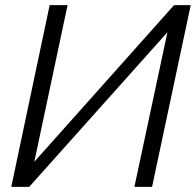

<svg xmlns="http://www.w3.org/2000/svg" viewBox="-20 -730 765 750"><path d="M24 0 174 -710H244L114 -98L660 -710H725L574 0H505L634 -604L94 0Z"/></svg>

Font: Raleway-v4020
Style: Italic
Weight: 400
Italic angle: -12°
Designer: Matt McInerney, Pablo Impallari, Rodrigo Fuenzalida
Foundry: Matt McInerney, Pablo Impallari, Rodrigo Fuenzalida
Version: Version 4.020;PS 004.020;hotconv 1.0.88;makeotf.lib2.5.64775